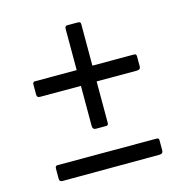

<svg xmlns="http://www.w3.org/2000/svg" viewBox="-93 -753 743 776"><g transform="rotate(-15 278.5 -365.5)"><path d="M486 -483Q496 -483 496 -473V-430Q496 -417 480 -417H312V-243Q312 -233 302 -233H260Q246 -233 246 -249V-416H75Q62 -416 62 -428V-471Q62 -482 71 -482H246V-654Q246 -661 248.5 -664Q251 -667 257 -667H300Q312 -667 312 -658V-483ZM486 -131Q496 -131 496 -122V-79Q496 -65 480 -65L75 -64Q62 -64 62 -76V-119Q62 -131 71 -131Z"/></g></svg>

Font: Libre Franklin
Style: Regular
Weight: 400
Designer: Pablo Impallari, Rodrigo Fuenzalida
Foundry: Impallari Type
Version: Version 1.001; ttfautohint (v1.4.1)